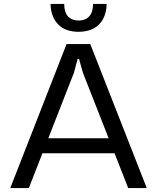

<svg xmlns="http://www.w3.org/2000/svg" viewBox="-20 -952 796 972"><path d="M32 0 317 -729H437L723 0H629L400 -583L380 -654H373L354 -583L126 0ZM180 -176 210 -252H544L575 -176ZM378 -791Q310 -791 273.5 -829.5Q237 -868 236 -932H305Q305 -889 325 -868.5Q345 -848 378 -848Q412 -848 431.5 -869Q451 -890 451 -932H520Q519 -889 502.5 -857Q486 -825 454 -808Q422 -791 378 -791Z"/></svg>

Font: Hubot Sans Condensed ExtraLight
Style: Regular
Weight: 400
Version: Version 2.000